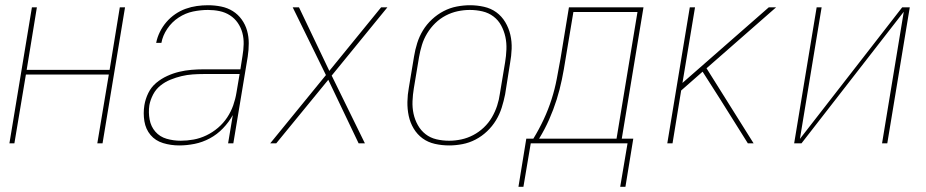

<svg xmlns="http://www.w3.org/2000/svg" viewBox="-20 -548 3540 734"><path d="M16 0 102 -520H121L82 -281H399L438 -520H458L372 0H352L396 -263H79L35 0Z M665 8Q633 8 603.5 -1Q574 -10 555.5 -32Q537 -54 532 -84.5Q527 -115 532 -146Q536 -170 547 -192.5Q558 -215 577 -231Q596 -247 619 -257.5Q642 -268 665 -273.5Q688 -279 711.5 -281Q735 -283 758 -283H899L907 -334Q911 -357 911.5 -379.5Q912 -402 906.5 -422.5Q901 -443 889 -460.5Q877 -478 859 -489.5Q841 -501 819.5 -505.5Q798 -510 775 -510Q747 -510 718 -504Q689 -498 663 -481Q637 -464 619.5 -438Q602 -412 597 -384H577Q581 -405 591 -425.5Q601 -446 616 -463.5Q631 -481 650 -494Q669 -507 690 -514.5Q711 -522 732.5 -525Q754 -528 775 -528Q801 -528 825.5 -523Q850 -518 870 -505.5Q890 -493 904 -473.5Q918 -454 924.5 -431Q931 -408 931 -382.5Q931 -357 927 -331L872 0H852L870 -108Q855 -81 832.5 -57.5Q810 -34 782 -19Q754 -4 724 2Q694 8 665 8ZM671 -10Q695 -10 720 -14.5Q745 -19 769 -30.5Q793 -42 813.5 -59.5Q834 -77 848.5 -99Q863 -121 871.5 -145Q880 -169 884 -194L896 -265H758Q738 -265 716.5 -263.5Q695 -262 674 -257Q653 -252 632 -243.5Q611 -235 593.5 -221Q576 -207 565.5 -187Q555 -167 551 -146Q547 -118 552 -91Q557 -64 574 -44.5Q591 -25 617 -17.5Q643 -10 671 -10Z M1013 0 1226 -261 1099 -520H1123L1239 -277L1437 -520H1461L1248 -259L1375 0H1351L1235 -243L1036 0Z M1697 8Q1669 8 1642.5 2Q1616 -4 1595.5 -19Q1575 -34 1561.5 -56.5Q1548 -79 1542.5 -105Q1537 -131 1537.5 -158.5Q1538 -186 1543 -213L1563 -333Q1567 -358 1575 -383.5Q1583 -409 1597 -432Q1611 -455 1631.5 -474Q1652 -493 1676 -505.5Q1700 -518 1726 -523Q1752 -528 1777 -528Q1804 -528 1830.5 -522Q1857 -516 1877.5 -501Q1898 -486 1911.5 -463.5Q1925 -441 1931 -415Q1937 -389 1936 -361.5Q1935 -334 1930 -307L1911 -187Q1906 -162 1898 -136.5Q1890 -111 1876 -88Q1862 -65 1842 -46Q1822 -27 1798 -14.5Q1774 -2 1748 3Q1722 8 1697 8ZM1697 -10Q1720 -10 1743.5 -15Q1767 -20 1789 -31.5Q1811 -43 1829.5 -60.5Q1848 -78 1860.5 -99.5Q1873 -121 1880.5 -144Q1888 -167 1891 -190L1911 -310Q1915 -334 1916 -359Q1917 -384 1912 -407Q1907 -430 1896 -450.5Q1885 -471 1866.5 -485Q1848 -499 1824.5 -504.5Q1801 -510 1776 -510Q1753 -510 1729.5 -505Q1706 -500 1684 -488.5Q1662 -477 1644 -459.5Q1626 -442 1613 -420.5Q1600 -399 1593 -376Q1586 -353 1582 -330L1562 -210Q1558 -186 1557 -161Q1556 -136 1561 -113Q1566 -90 1577.5 -69.5Q1589 -49 1607 -35Q1625 -21 1648.5 -15.5Q1672 -10 1697 -10Z M1962 166 1992 -18H2019Q2041 -54 2058.5 -91.5Q2076 -129 2088.5 -168Q2101 -207 2108.5 -246.5Q2116 -286 2123 -325L2155 -520H2440L2357 -18H2401L2371 166H2351L2379 0H2009L1981 166ZM2041 -18H2337L2417 -502H2172L2142 -322Q2136 -283 2128 -244Q2120 -205 2108 -167Q2096 -129 2079.5 -91.5Q2063 -54 2041 -18Z M2531 0 2617 -520H2637L2589 -231L2919 -520H2947L2681 -287L2861 0H2839L2733 -169L2666 -274L2584 -202L2551 0Z M3016 0 3102 -520H3121L3038 -17L3429 -520H3458L3372 0H3352L3435 -503L3044 0Z"/></svg>

Font: Iosevka SS04 Thin Oblique
Style: Regular
Weight: 100
Italic angle: -9°
Monospace: yes
Designer: Belleve Invis
Foundry: Belleve Invis
Version: Version 19.0.0; ttfautohint (v1.8.4)